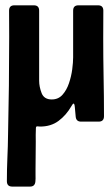

<svg xmlns="http://www.w3.org/2000/svg" viewBox="-20 -458 423 723"><path d="M130.9 18.6Q126 18.6 120.8 17.8Q115.7 17.1 115.2 23.9Q114.3 36.6 114.5 49.8Q114.7 63 114.7 76.2L113.8 179.7Q113.3 190.4 113.8 202.1Q114.3 213.9 113.3 225.1Q111.8 244.6 93.3 244.6H25.9Q5.9 244.6 5.9 224.1Q5.9 180.7 7.8 136.7Q9.8 92.8 10.3 49.3Q14.6 -134.8 14.6 -318.8Q14.6 -343.3 14.4 -368.2Q14.2 -393.1 14.2 -418Q14.2 -438 34.2 -438H107.4Q127.4 -438 127.4 -418V-154.3Q127.4 -131.3 136.7 -107.4Q146 -83.5 174.8 -83.5Q199.7 -83.5 215.3 -101.1Q231 -118.7 239.7 -144.5Q248.5 -170.4 252 -197Q255.4 -223.6 255.4 -241.7V-418Q255.4 -438 275.4 -438H349.1Q369.1 -438 369.1 -418Q369.1 -392.6 368.9 -366.7Q368.7 -340.8 368.7 -314.9Q368.7 -241.2 370.1 -167.7Q371.6 -94.2 371.6 -20.5Q371.6 0 351.6 0H285.2Q267.1 0 265.1 -18.1Q264.2 -27.3 263.4 -36.6Q262.7 -45.9 261.7 -55.2Q261.7 -56.2 260.7 -62Q259.8 -67.9 256.8 -67.9Q254.9 -67.9 252.2 -63.5Q249.5 -59.1 248.5 -57.6Q229 -23.9 200.4 -2.7Q171.9 18.6 130.9 18.6Z"/></svg>

Font: Belanosima
Style: Regular
Weight: 400
Designer: The DocRepair Project, Santiago Orozco
Foundry: Google
Version: Version 2.000